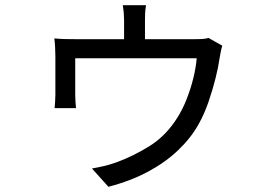

<svg xmlns="http://www.w3.org/2000/svg" viewBox="-20 -641 1040 735"><path d="M539 -621Q536 -603 535.5 -588.5Q535 -574 535 -562Q535 -553 535 -530Q535 -507 535 -483Q535 -459 535 -444H455Q455 -460 455 -484Q455 -508 455 -530.5Q455 -553 455 -562Q455 -574 454 -588.5Q453 -603 450 -621ZM831 -466Q828 -458 825 -442.5Q822 -427 820 -415Q816 -385 805 -341Q794 -297 778 -250.5Q762 -204 740 -165Q711 -113 662.5 -66.5Q614 -20 547 16Q480 52 395 74L332 4Q347 1 365 -2.5Q383 -6 399.5 -11Q416 -16 427 -20Q492 -44 553.5 -82.5Q615 -121 658 -189Q679 -222 694.5 -261.5Q710 -301 720 -341.5Q730 -382 733 -418H268Q268 -406 268 -385.5Q268 -365 268 -342.5Q268 -320 268 -302Q268 -284 268 -275Q268 -265 269 -250.5Q270 -236 271 -227H189Q190 -237 191 -252Q192 -267 192 -279Q192 -288 192 -307.5Q192 -327 192 -350.5Q192 -374 192 -394Q192 -414 192 -424Q192 -438 191 -459Q190 -480 188 -494Q205 -492 228.5 -491.5Q252 -491 272 -491H722Q744 -491 757.5 -492Q771 -493 778 -496Z"/></svg>

Font: Noto Sans TC
Style: Regular
Weight: 400
Designer: Ryoko NISHIZUKA  (kana, bopomofo & ideographs); Paul D. Hunt (Latin, Greek & Cyrillic); Sandoll Communications , Soo-you
Foundry: Adobe
Version: Version 2.004-H2;hotconv 1.0.118;makeotfexe 2.5.65603